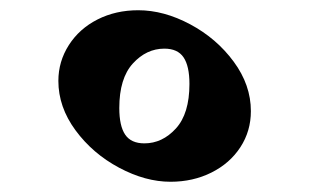

<svg xmlns="http://www.w3.org/2000/svg" viewBox="-20 -631 603 375"><path d="M470 -414Q470 -375 449.5 -343.5Q429 -312 393 -294Q357 -276 313 -276Q264 -276 212.5 -303.5Q161 -331 127.5 -376.5Q94 -422 94 -473Q94 -511 114.5 -543Q135 -575 170.5 -593Q206 -611 250 -611Q300 -611 351.5 -583.5Q403 -556 436.5 -510.5Q470 -465 470 -414ZM213 -420Q213 -385 224.5 -368Q236 -351 262 -351Q297 -351 323.5 -380Q350 -409 350 -467Q350 -502 338.5 -519Q327 -536 301 -536Q266 -536 239.5 -507Q213 -478 213 -420Z"/></svg>

Font: Inknut Antiqua Light
Style: Regular
Weight: 300
Designer: Claus Eggers Sørensen
Foundry: Claus Eggers Sørensen
Version: Version 1.003; ttfautohint (v1.8.2) -l 8 -r 50 -G 200 -x 14 